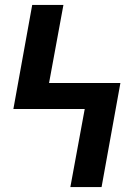

<svg xmlns="http://www.w3.org/2000/svg" viewBox="-20 -755 540 775"><path d="M390 0H264L322 -315H34L110 -735H236L178 -420H466Z"/></svg>

Font: Iosevka SS18 Extrabold
Style: Regular
Weight: 800
Monospace: yes
Designer: Belleve Invis
Foundry: Belleve Invis
Version: Version 25.1.1; ttfautohint (v1.8.4)